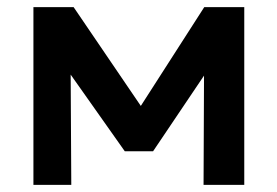

<svg xmlns="http://www.w3.org/2000/svg" viewBox="-20 -520 780 540"><path d="M74 0V-500H184H187L404 -181L349 -180L554.5 -500H667V0H552.5L554 -354L578.5 -344L410.5 -94.5H331L154.5 -344.5L178.5 -354.5L180.5 0Z"/></svg>

Font: Geologica Roman Medium
Style: Regular
Weight: 500
Designer: Sindre Bremnes, Frode Helland
Foundry: Monokrom Skriftforlag AS
Version: Version 1.010;gftools[0.9.28]